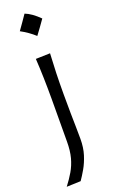

<svg xmlns="http://www.w3.org/2000/svg" viewBox="-184 -813 631 1057"><g transform="rotate(-20 131.0 -284.5)"><path d="M116.9 -772.2Q155.1 -757.7 199.7 -713.7Q170.6 -671.8 141.1 -632.6Q122.8 -649.2 102.2 -663.7Q81.5 -678.2 59.5 -690Q74.5 -710.4 88.2 -730.6Q101.9 -750.7 116.9 -772.2ZM9.3 203.1Q35.2 169.4 54.7 136.2Q74.2 103 85 63Q95.7 22.9 95.7 -30.3L96.7 -280.8Q96.7 -348.6 95.2 -403.8Q93.8 -459 90.3 -516.6L174.3 -519Q170.9 -460.9 169.2 -405Q167.5 -349.1 167.5 -280.8Q167.5 -216.3 168.2 -170.2Q168.9 -124 169.7 -88.4Q170.4 -52.7 170.4 -19Q170.4 31.7 157.5 72.8Q144.5 113.8 126.2 145.5Q107.9 177.2 91.8 200.2Z"/></g></svg>

Font: Pinar DS1 Regular
Style: Regular
Weight: 400
Designer: Amin Abedi
Version: Version 3.000